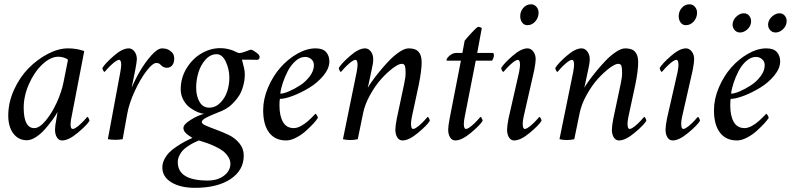

<svg xmlns="http://www.w3.org/2000/svg" viewBox="-20 -651 3699 898"><path d="M297.9 -424.8Q339.4 -424.8 374 -412.1L314.5 -103.5Q313 -97.7 311.8 -89.6Q310.5 -81.5 310.1 -71.5Q309.6 -61.5 312 -54.7Q314.5 -47.9 320.3 -47.9Q325.2 -47.9 332.3 -52Q339.4 -56.2 346.4 -62Q353.5 -67.9 361.1 -75.2Q368.7 -82.5 374 -88.4Q379.4 -94.2 383.8 -99.6L388.7 -104.5Q391.1 -104.5 394.8 -97.4Q398.4 -90.3 398.4 -85.9Q386.2 -65.4 343.5 -29.8Q300.8 5.9 270.5 5.9Q255.4 5.9 246.3 -8.3Q237.3 -22.5 237.3 -44.9Q237.3 -61 244.1 -96.7Q248 -120.1 249 -127Q240.2 -110.8 225.8 -91.1Q211.4 -71.3 191.7 -48.3Q171.9 -25.4 148.7 -10.3Q125.5 4.9 105.5 4.9Q65.9 4.9 42.2 -26.9Q18.6 -58.6 18.6 -110.4Q18.6 -171.4 45.4 -230.7Q72.3 -290 113.5 -331.8Q154.8 -373.5 204.1 -399.2Q253.4 -424.8 297.9 -424.8ZM252.9 -385.7Q216.3 -385.7 178.2 -349.9Q140.1 -314 115.5 -258.1Q90.8 -202.1 90.8 -147.5Q90.8 -51.8 140.6 -51.8Q164.1 -51.8 193.1 -86.2Q222.2 -120.6 245.1 -170.7Q268.1 -220.7 277.3 -267.6L297.9 -371.1Q292 -377.9 278.1 -381.8Q264.2 -385.7 252.9 -385.7Z M738.3 -424.8Q767.6 -424.8 786.1 -404.3Q794.9 -393.6 794.9 -377Q794.9 -357.4 785.6 -345.7Q776.4 -334 759.8 -334Q743.7 -334 730.5 -348.6Q724.1 -356.4 710.9 -356.4Q693.8 -356.4 665 -318.8Q636.2 -281.2 610.1 -224.6Q584 -168 575.2 -119.1L553.7 0Q537.6 2.9 520.5 2.9Q502 2.9 484.4 0L543 -315.4Q546.9 -338.9 546.9 -346.7Q546.9 -371.1 537.1 -371.1Q532.2 -371.1 525.1 -366.9Q518.1 -362.8 511 -356.9Q503.9 -351.1 496.3 -343.8Q488.8 -336.4 483.4 -330.6Q478 -324.7 473.6 -319.3L468.8 -314.5Q466.3 -314.5 462.6 -321.5Q459 -328.6 459 -333Q471.7 -354.5 512 -389.6Q552.2 -424.8 582 -424.8Q597.7 -424.8 608.9 -410.2Q620.1 -395.5 620.1 -374Q620.1 -363.3 612.3 -322.3Q607.4 -295.9 595.7 -240.2Q610.8 -276.9 634.3 -317.4Q657.7 -357.9 687.3 -391.4Q716.8 -424.8 738.3 -424.8Z M1057.6 115.2Q1057.6 97.7 1047.1 81.8Q1036.6 65.9 1022.7 55.2Q1008.8 44.4 986.1 33.9Q963.4 23.4 948 18.1Q932.6 12.7 910.2 5.9Q896 11.7 884.5 17.6Q873 23.4 858.6 33Q844.2 42.5 834.7 52.7Q825.2 63 818.4 77.4Q811.5 91.8 811.5 107.4Q811.5 193.4 951.2 193.4Q998.5 193.4 1028.1 170.4Q1057.6 147.5 1057.6 115.2ZM993.2 -397.5Q963.9 -397.5 941.2 -372.1Q918.5 -346.7 908 -311.8Q897.5 -276.9 897.5 -241.2Q897.5 -202.1 913.1 -174.8Q928.7 -147.5 958 -147.5Q987.8 -147.5 1010.3 -170.2Q1032.7 -192.9 1042.7 -223.9Q1052.7 -254.9 1052.7 -287.1Q1052.7 -327.1 1036.1 -362.3Q1019.5 -397.5 993.2 -397.5ZM1111.3 -372.1Q1111.3 -371.1 1115 -358.9Q1118.7 -346.7 1121.8 -331.5Q1125 -316.4 1125 -304.7Q1125 -275.4 1117.4 -249Q1109.9 -222.7 1099.6 -205.8Q1089.4 -189 1075.4 -174.3Q1061.5 -159.7 1053 -153.1Q1044.4 -146.5 1036.1 -141.6Q1023.9 -134.3 993.7 -122.6Q963.4 -110.8 943.6 -100.3Q923.8 -89.8 923.8 -80.1Q923.8 -71.8 944.1 -63Q964.4 -54.2 993.2 -43.7Q1022 -33.2 1050.8 -19.3Q1079.6 -5.4 1099.9 19.5Q1120.1 44.4 1120.1 76.2Q1120.1 145.5 1058.3 186.5Q996.6 227.5 891.6 227.5Q824.2 227.5 781.7 201.9Q739.3 176.3 739.3 131.8Q739.3 112.3 748.8 94Q758.3 75.7 771.7 62Q785.2 48.3 805.7 34.7Q826.2 21 842.5 12.2Q858.9 3.4 879.9 -5.9L862.3 -17.6Q837.9 -33.7 837.9 -52.7Q837.9 -69.3 872.6 -90.8Q907.2 -112.3 935.5 -119.1Q922.9 -119.1 905 -126.5Q887.2 -133.8 868.9 -147Q850.6 -160.2 837.9 -183.1Q825.2 -206.1 825.2 -233.4Q825.2 -286.6 852.5 -331.5Q879.9 -376.5 922.1 -401.1Q964.4 -425.8 1009.8 -425.8Q1027.3 -425.8 1043 -422.4Q1058.6 -418.9 1068.1 -415.3Q1077.6 -411.6 1092.8 -404.3Q1098.6 -401.4 1110.8 -404.5Q1123 -407.7 1136.5 -413.1Q1149.9 -418.5 1154.3 -418.9Q1165.5 -415.5 1179.9 -404.5Q1194.3 -393.6 1194.3 -384.8Q1194.3 -379.4 1191.2 -375.2Q1188 -371.1 1182.6 -371.1Q1180.7 -371.1 1149.7 -371.8Q1118.7 -372.6 1111.3 -372.1Z M1456.1 -424.8Q1490.2 -424.8 1505.4 -407.2Q1520.5 -389.6 1520.5 -364.3Q1520.5 -331.1 1492.9 -297.6Q1465.3 -264.2 1427.2 -241Q1389.2 -217.8 1350.8 -203.1Q1312.5 -188.5 1289.1 -188.5Q1287.1 -182.6 1287.1 -157.2Q1287.1 -109.4 1303.5 -80.6Q1319.8 -51.8 1354.5 -51.8Q1362.3 -51.8 1371.3 -54.7Q1380.4 -57.6 1388.4 -62Q1396.5 -66.4 1405 -72.5Q1413.6 -78.6 1420.2 -84.5Q1426.8 -90.3 1433.3 -96.7Q1439.9 -103 1444.1 -107.4Q1448.2 -111.8 1451.7 -115.2L1455.1 -119.1Q1457.5 -119.1 1462.2 -111.6Q1466.8 -104 1466.8 -99.6Q1460.9 -89.8 1446.3 -73.7Q1431.6 -57.6 1411.1 -39.1Q1390.6 -20.5 1365.2 -7.3Q1339.8 5.9 1318.4 5.9Q1266.6 5.9 1238.8 -30.8Q1210.9 -67.4 1210.9 -135.7Q1210.9 -188 1233.6 -241.5Q1256.3 -294.9 1291.3 -334.7Q1326.2 -374.5 1370.4 -399.7Q1414.6 -424.8 1456.1 -424.8ZM1291 -212.9Q1306.2 -212.9 1331.8 -223.9Q1357.4 -234.9 1383.8 -252Q1410.2 -269 1429.2 -294.7Q1448.2 -320.3 1448.2 -345.7Q1448.2 -364.3 1435.5 -374.5Q1422.9 -384.8 1407.2 -384.8Q1383.3 -384.8 1361.6 -365.2Q1339.8 -345.7 1325.4 -317.4Q1311 -289.1 1302 -261.2Q1293 -233.4 1291 -212.9Z M1717.8 -322.3 1700.2 -240.2Q1704.6 -249 1718.5 -268.8Q1732.4 -288.6 1754.4 -315.7Q1776.4 -342.8 1799.6 -366.9Q1822.8 -391.1 1847.9 -408Q1873 -424.8 1891.6 -424.8Q1923.8 -424.8 1938 -408.4Q1952.1 -392.1 1952.1 -360.4Q1952.1 -320.3 1938.5 -253.9L1906.2 -103.5Q1902.3 -84 1902.3 -72.3Q1902.3 -47.9 1912.1 -47.9Q1917 -47.9 1924.1 -52Q1931.2 -56.2 1938.2 -62Q1945.3 -67.9 1952.9 -75.2Q1960.4 -82.5 1965.8 -88.4Q1971.2 -94.2 1975.6 -99.6L1980.5 -104.5Q1982.9 -104.5 1986.6 -97.4Q1990.2 -90.3 1990.2 -85.9Q1978 -65.4 1935.3 -29.8Q1892.6 5.9 1862.3 5.9Q1847.2 5.9 1838.1 -8.3Q1829.1 -22.5 1829.1 -44.9Q1829.1 -61 1835.9 -96.7L1870.1 -257.8Q1877 -288.6 1877 -310.5Q1877 -333 1873.8 -342.8Q1870.6 -352.5 1858.4 -352.5Q1844.7 -352.5 1818.1 -332.8Q1791.5 -313 1763.4 -282Q1735.4 -251 1710.7 -206.5Q1686 -162.1 1677.7 -119.1Q1674.3 -99.6 1653.3 0Q1637.7 3.9 1618.2 3.9Q1599.6 3.9 1584 0L1648.4 -315.4Q1652.3 -338.9 1652.3 -346.7Q1652.3 -371.1 1642.6 -371.1Q1637.7 -371.1 1630.6 -366.9Q1623.5 -362.8 1616.5 -356.9Q1609.4 -351.1 1601.8 -343.8Q1594.2 -336.4 1588.9 -330.6Q1583.5 -324.7 1579.1 -319.3L1574.2 -314.5Q1571.8 -314.5 1568.1 -321.5Q1564.5 -328.6 1564.5 -333Q1577.1 -354.5 1617.4 -389.6Q1657.7 -424.8 1687.5 -424.8Q1703.1 -424.8 1714.4 -410.2Q1725.6 -395.5 1725.6 -374Q1725.6 -355 1717.8 -322.3Z M2142.6 -403.3 2153.3 -460.9Q2165 -475.6 2188.2 -500.5Q2211.4 -525.4 2216.8 -525.4Q2225.6 -525.4 2233.4 -519.5L2211.9 -403.3H2285.2Q2290 -403.3 2290 -391.6Q2290 -381.3 2281.2 -367.2H2205.1L2153.3 -103.5Q2149.4 -84 2149.4 -72.3Q2149.4 -47.9 2159.2 -47.9Q2164.1 -47.9 2171.1 -52Q2178.2 -56.2 2185.3 -62Q2192.4 -67.9 2200 -75.2Q2207.5 -82.5 2212.9 -88.4Q2218.3 -94.2 2222.7 -99.6L2227.5 -104.5Q2230 -104.5 2233.6 -97.4Q2237.3 -90.3 2237.3 -85.9Q2225.1 -65.4 2182.4 -29.8Q2139.6 5.9 2109.4 5.9Q2094.2 5.9 2085.2 -8.3Q2076.2 -22.5 2076.2 -44.9Q2076.2 -61 2083 -96.7L2135.7 -367.2H2070.3Q2068.4 -367.2 2068.4 -370.1Q2068.4 -378.4 2083 -390.9Q2097.7 -403.3 2113.3 -403.3Z M2408.2 -315.4Q2412.1 -338.9 2412.1 -346.7Q2412.1 -371.1 2402.3 -371.1Q2397.5 -371.1 2390.4 -366.9Q2383.3 -362.8 2376.2 -356.9Q2369.1 -351.1 2361.6 -343.8Q2354 -336.4 2348.6 -330.6Q2343.3 -324.7 2338.9 -319.3L2334 -314.5Q2331.5 -314.5 2327.9 -321.5Q2324.2 -328.6 2324.2 -333Q2336.9 -354.5 2377.2 -389.6Q2417.5 -424.8 2447.3 -424.8Q2462.9 -424.8 2474.1 -410.2Q2485.4 -395.5 2485.4 -374Q2485.4 -358.4 2478.5 -322.3L2428.7 -103.5Q2424.8 -84 2424.8 -72.3Q2424.8 -47.9 2434.6 -47.9Q2439.5 -47.9 2446.5 -52Q2453.6 -56.2 2460.7 -62Q2467.8 -67.9 2475.3 -75.2Q2482.9 -82.5 2488.3 -88.4Q2493.7 -94.2 2498 -99.6L2502.9 -104.5Q2505.4 -104.5 2509 -97.4Q2512.7 -90.3 2512.7 -85.9Q2500.5 -65.4 2457.8 -29.8Q2415 5.9 2384.8 5.9Q2369.6 5.9 2360.6 -8.3Q2351.6 -22.5 2351.6 -44.9Q2351.6 -61 2358.4 -96.7ZM2463.9 -630.9Q2479 -630.9 2489 -619.1Q2499 -607.4 2499 -591.8Q2499 -568.4 2483.6 -550.8Q2468.3 -533.2 2446.3 -533.2Q2431.2 -533.2 2422.1 -545.7Q2413.1 -558.1 2413.1 -575.2Q2413.1 -597.7 2427.7 -614.3Q2442.4 -630.9 2463.9 -630.9Z M2730.5 -322.3 2712.9 -240.2Q2717.3 -249 2731.2 -268.8Q2745.1 -288.6 2767.1 -315.7Q2789.1 -342.8 2812.3 -366.9Q2835.4 -391.1 2860.6 -408Q2885.7 -424.8 2904.3 -424.8Q2936.5 -424.8 2950.7 -408.4Q2964.8 -392.1 2964.8 -360.4Q2964.8 -320.3 2951.2 -253.9L2918.9 -103.5Q2915 -84 2915 -72.3Q2915 -47.9 2924.8 -47.9Q2929.7 -47.9 2936.8 -52Q2943.8 -56.2 2950.9 -62Q2958 -67.9 2965.6 -75.2Q2973.1 -82.5 2978.5 -88.4Q2983.9 -94.2 2988.3 -99.6L2993.2 -104.5Q2995.6 -104.5 2999.3 -97.4Q3002.9 -90.3 3002.9 -85.9Q2990.7 -65.4 2948 -29.8Q2905.3 5.9 2875 5.9Q2859.9 5.9 2850.8 -8.3Q2841.8 -22.5 2841.8 -44.9Q2841.8 -61 2848.6 -96.7L2882.8 -257.8Q2889.6 -288.6 2889.6 -310.5Q2889.6 -333 2886.5 -342.8Q2883.3 -352.5 2871.1 -352.5Q2857.4 -352.5 2830.8 -332.8Q2804.2 -313 2776.1 -282Q2748 -251 2723.4 -206.5Q2698.7 -162.1 2690.4 -119.1Q2687 -99.6 2666 0Q2650.4 3.9 2630.9 3.9Q2612.3 3.9 2596.7 0L2661.1 -315.4Q2665 -338.9 2665 -346.7Q2665 -371.1 2655.3 -371.1Q2650.4 -371.1 2643.3 -366.9Q2636.2 -362.8 2629.2 -356.9Q2622.1 -351.1 2614.5 -343.8Q2606.9 -336.4 2601.6 -330.6Q2596.2 -324.7 2591.8 -319.3L2586.9 -314.5Q2584.5 -314.5 2580.8 -321.5Q2577.1 -328.6 2577.1 -333Q2589.8 -354.5 2630.1 -389.6Q2670.4 -424.8 2700.2 -424.8Q2715.8 -424.8 2727.1 -410.2Q2738.3 -395.5 2738.3 -374Q2738.3 -355 2730.5 -322.3Z M3149.4 -315.4Q3153.3 -338.9 3153.3 -346.7Q3153.3 -371.1 3143.6 -371.1Q3138.7 -371.1 3131.6 -366.9Q3124.5 -362.8 3117.4 -356.9Q3110.4 -351.1 3102.8 -343.8Q3095.2 -336.4 3089.8 -330.6Q3084.5 -324.7 3080.1 -319.3L3075.2 -314.5Q3072.8 -314.5 3069.1 -321.5Q3065.4 -328.6 3065.4 -333Q3078.1 -354.5 3118.4 -389.6Q3158.7 -424.8 3188.5 -424.8Q3204.1 -424.8 3215.3 -410.2Q3226.6 -395.5 3226.6 -374Q3226.6 -358.4 3219.7 -322.3L3169.9 -103.5Q3166 -84 3166 -72.3Q3166 -47.9 3175.8 -47.9Q3180.7 -47.9 3187.7 -52Q3194.8 -56.2 3201.9 -62Q3209 -67.9 3216.6 -75.2Q3224.1 -82.5 3229.5 -88.4Q3234.9 -94.2 3239.3 -99.6L3244.1 -104.5Q3246.6 -104.5 3250.2 -97.4Q3253.9 -90.3 3253.9 -85.9Q3241.7 -65.4 3199 -29.8Q3156.2 5.9 3126 5.9Q3110.8 5.9 3101.8 -8.3Q3092.8 -22.5 3092.8 -44.9Q3092.8 -61 3099.6 -96.7ZM3205.1 -630.9Q3220.2 -630.9 3230.2 -619.1Q3240.2 -607.4 3240.2 -591.8Q3240.2 -568.4 3224.9 -550.8Q3209.5 -533.2 3187.5 -533.2Q3172.4 -533.2 3163.3 -545.7Q3154.3 -558.1 3154.3 -575.2Q3154.3 -597.7 3168.9 -614.3Q3183.6 -630.9 3205.1 -630.9Z M3564.5 -424.8Q3598.6 -424.8 3613.8 -407.2Q3628.9 -389.6 3628.9 -364.3Q3628.9 -331.1 3601.3 -297.6Q3573.7 -264.2 3535.6 -241Q3497.6 -217.8 3459.2 -203.1Q3420.9 -188.5 3397.5 -188.5Q3395.5 -182.6 3395.5 -157.2Q3395.5 -109.4 3411.9 -80.6Q3428.2 -51.8 3462.9 -51.8Q3470.7 -51.8 3479.7 -54.7Q3488.8 -57.6 3496.8 -62Q3504.9 -66.4 3513.4 -72.5Q3522 -78.6 3528.6 -84.5Q3535.2 -90.3 3541.7 -96.7Q3548.3 -103 3552.5 -107.4Q3556.6 -111.8 3560.1 -115.2L3563.5 -119.1Q3565.9 -119.1 3570.6 -111.6Q3575.2 -104 3575.2 -99.6Q3569.3 -89.8 3554.7 -73.7Q3540 -57.6 3519.5 -39.1Q3499 -20.5 3473.6 -7.3Q3448.2 5.9 3426.8 5.9Q3375 5.9 3347.2 -30.8Q3319.3 -67.4 3319.3 -135.7Q3319.3 -188 3342 -241.5Q3364.7 -294.9 3399.7 -334.7Q3434.6 -374.5 3478.8 -399.7Q3522.9 -424.8 3564.5 -424.8ZM3399.4 -212.9Q3414.6 -212.9 3440.2 -223.9Q3465.8 -234.9 3492.2 -252Q3518.6 -269 3537.6 -294.7Q3556.6 -320.3 3556.6 -345.7Q3556.6 -364.3 3543.9 -374.5Q3531.2 -384.8 3515.6 -384.8Q3491.7 -384.8 3470 -365.2Q3448.2 -345.7 3433.8 -317.4Q3419.4 -289.1 3410.4 -261.2Q3401.4 -233.4 3399.4 -212.9ZM3626 -588.9Q3642.6 -588.9 3652.3 -575.2Q3662.1 -561.5 3658.2 -543Q3654.8 -524.9 3639.6 -512Q3624.5 -499 3607.4 -499Q3590.3 -499 3580.1 -512.5Q3569.8 -525.9 3573.2 -543.9Q3576.7 -562 3592.8 -575.4Q3608.9 -588.9 3626 -588.9ZM3426.3 -575.4Q3441.9 -588.9 3459 -588.9Q3476.1 -588.9 3485.8 -575Q3495.6 -561 3492.2 -543Q3488.8 -524.9 3473.6 -512Q3458.5 -499 3441.4 -499Q3424.3 -499 3414.1 -512.5Q3403.8 -525.9 3407.2 -543.9Q3410.6 -562 3426.3 -575.4Z"/></svg>

Font: Crimson
Style: Italic
Weight: 400
Italic angle: -11°
Version: Version 0.8